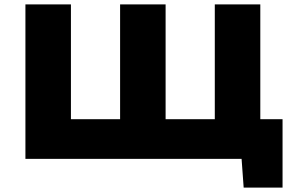

<svg xmlns="http://www.w3.org/2000/svg" viewBox="-20 -720 1315 870"><path d="M95.2 0V-700H301.4V-179.8H524.2V-700H730.4V-179.8H953.3V-700H1159.5V-179.8H1260.3V130H1084.1L1074.7 0Z"/></svg>

Font: Science Gothic
Style: Regular
Weight: 400
Designer: Thomas Phinney, Vassil Kateliev, Brandon Buerkle
Foundry: Font Detective LLC
Version: Version 1.018